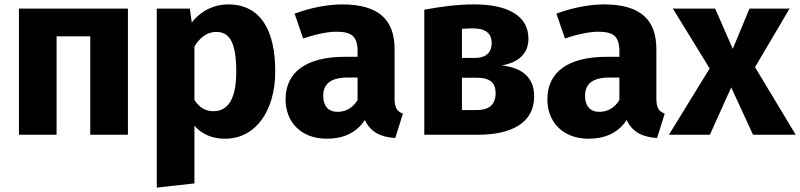

<svg xmlns="http://www.w3.org/2000/svg" viewBox="-20 -612 3634 872"><path d="M390 0H561V-573H66V0H237V-447H390Z M1016 -592C959 -592 898 -569 851 -510L842 -573H692V240L863 221V-41C898 -1 946 18 1002 18C1143 18 1230 -111 1230 -288C1230 -474 1164 -592 1016 -592ZM949 -107C913 -107 886 -123 863 -158V-400C887 -442 922 -467 961 -467C1018 -467 1053 -429 1053 -286C1053 -158 1013 -107 949 -107Z M1772 -166V-389C1772 -522 1700 -592 1534 -592C1469 -592 1390 -577 1318 -550L1357 -437C1414 -457 1470 -468 1507 -468C1577 -468 1604 -447 1604 -379V-354H1546C1373 -354 1277 -286 1277 -161C1277 -56 1349 18 1464 18C1532 18 1596 -4 1637 -67C1664 -11 1708 10 1775 15L1810 -96C1783 -106 1772 -122 1772 -166ZM1513 -104C1471 -104 1448 -131 1448 -176C1448 -233 1484 -260 1562 -260H1604V-158C1584 -124 1552 -104 1513 -104Z M2259 -315C2340 -329 2380 -373 2380 -436C2380 -541 2285 -592 2134 -592C2060 -592 1989 -583 1907 -568V0H2150C2300 0 2406 -52 2406 -174C2406 -254 2360 -303 2259 -315ZM2130 -483C2184 -483 2213 -461 2213 -417C2213 -369 2182 -349 2138 -349H2078V-481C2097 -483 2112 -483 2130 -483ZM2144 -112H2078V-259H2146C2206 -259 2231 -235 2231 -189C2231 -133 2197 -112 2144 -112Z M2961 -166V-389C2961 -522 2889 -592 2723 -592C2658 -592 2579 -577 2507 -550L2546 -437C2603 -457 2659 -468 2696 -468C2766 -468 2793 -447 2793 -379V-354H2735C2562 -354 2466 -286 2466 -161C2466 -56 2538 18 2653 18C2721 18 2785 -4 2826 -67C2853 -11 2897 10 2964 15L2999 -96C2972 -106 2961 -122 2961 -166ZM2702 -104C2660 -104 2637 -131 2637 -176C2637 -233 2673 -260 2751 -260H2793V-158C2773 -124 2741 -104 2702 -104Z M3409 -307 3566 -573H3384L3308 -390L3228 -573H3036L3203 -301L3018 0H3204L3301 -215L3400 0H3594Z"/></svg>

Font: Glow Sans SC Normal ExtraBold
Style: Regular
Weight: 800
Designer: Ryoko NISHIZUKA (kana, bopomofo & ideographs); Paul D. Hunt (Latin, Greek & Cyrillic); Sandoll Communications, Soo-young
Version: Version 0.93